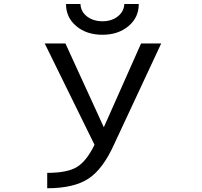

<svg xmlns="http://www.w3.org/2000/svg" viewBox="-20 -956 1040 987"><path d="M619.1 -935.5H693.4Q693.4 -866.2 640.6 -821.8Q587.9 -777.3 506.3 -777.3Q424.8 -777.3 372.1 -821.8Q319.3 -866.2 319.3 -935.5H393.6Q395.5 -895.5 427.7 -871.1Q460 -846.7 506.8 -846.7Q553.7 -846.7 585.4 -871.6Q617.2 -896.5 619.1 -935.5ZM210 -732.4H316.4L513.7 -301.8L705.1 -732.4H808.6L567.4 -215.8Q509.8 -86.9 434.6 -37.6Q359.4 11.7 222.7 11.7V-67.4Q327.1 -67.4 376.5 -98.1Q425.8 -128.9 465.8 -211.9Z"/></svg>

Font: GenEi Gothic M Regular
Style: Regular
Weight: 400
Designer: o_tamon (Modified); [Source Han Sans]
Ryoko NISHIZUKA  (kana & ideographs); Paul D. Hunt (Latin, Greek & Cyrillic); Wenl
Version: Version 1.1a;Original Version 1.004